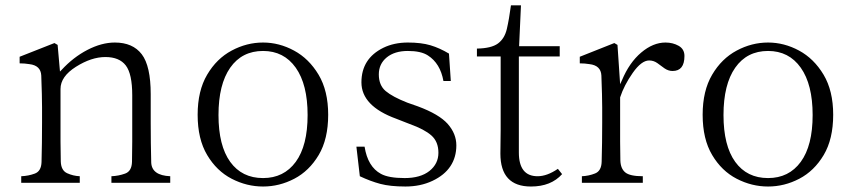

<svg xmlns="http://www.w3.org/2000/svg" viewBox="-20 -677 3161 711"><path d="M52.7 -442.4V-466.8L181.6 -517.6L193.4 -510.7L202.1 -412.1L208 -418Q251 -464.8 303.7 -492.2Q356.4 -519.5 405.3 -519.5Q471.7 -519.5 504.9 -476.1Q538.1 -432.6 538.1 -328.1V-223.6Q538.1 -148.4 540 -75.2Q542 -27.3 610.4 -24.4V0H392.6V-24.4Q418.9 -25.4 443.4 -34.2Q467.8 -43 468.8 -77.6Q469.7 -112.3 469.7 -152.3V-324.2Q469.7 -403.3 445.8 -434.6Q421.9 -465.8 370.1 -465.8Q318.4 -465.8 261.2 -429.7Q204.1 -393.6 204.1 -347.7V-152.3Q204.1 -112.3 205.1 -79.1Q206.1 -45.9 228.5 -35.6Q251 -25.4 275.4 -24.4V0H58.6V-24.4Q85 -25.4 108.9 -34.2Q132.8 -43 133.8 -77.1Q135.7 -146.5 135.7 -223.6V-279.3Q135.7 -319.3 132.8 -397.5Q130.9 -434.6 88.9 -439.5Q71.3 -442.4 52.7 -442.4Z M711.9 -252Q711.9 -340.8 747.1 -400.4Q782.2 -460 837.9 -489.7Q893.6 -519.5 954.1 -519.5Q1013.7 -519.5 1068.8 -489.7Q1124 -460 1159.7 -400.4Q1195.3 -340.8 1195.3 -252Q1195.3 -162.1 1160.2 -103Q1125 -43.9 1069.8 -15.1Q1014.6 13.7 954.1 13.7Q893.6 13.7 837.9 -15.1Q782.2 -43.9 747.1 -103Q711.9 -162.1 711.9 -252ZM789.1 -251Q789.1 -137.7 832.5 -77.6Q876 -17.6 954.1 -17.6Q1031.2 -17.6 1075.2 -77.6Q1119.1 -137.7 1119.1 -251Q1119.1 -364.3 1075.2 -426.3Q1031.2 -488.3 954.1 -488.3Q876 -488.3 832.5 -426.3Q789.1 -364.3 789.1 -251Z M1299.8 -133.8H1330.1Q1341.8 -59.6 1390.6 -33.2Q1418.9 -17.6 1478.5 -17.6Q1537.1 -17.6 1570.3 -43.9Q1603.5 -70.3 1603.5 -111.3Q1603.5 -152.3 1577.6 -175.3Q1551.8 -198.2 1497.1 -217.8L1447.3 -237.3Q1318.4 -284.2 1318.4 -372.1Q1318.4 -460 1399.4 -500Q1439.5 -519.5 1490.2 -519.5Q1540 -519.5 1574.2 -509.3Q1608.4 -499 1642.6 -478.5L1649.4 -377H1622.1Q1610.4 -442.4 1564.5 -471.7Q1539.1 -488.3 1490.2 -488.3Q1441.4 -488.3 1412.1 -464.4Q1382.8 -440.4 1382.8 -401.4Q1382.8 -361.3 1408.2 -339.8Q1433.6 -318.4 1488.3 -296.9L1527.3 -283.2Q1606.4 -253.9 1638.2 -217.8Q1669.9 -181.6 1669.9 -138.7Q1669.9 -94.7 1647.9 -61.5Q1626 -28.3 1581.5 -7.3Q1537.1 13.7 1481.4 13.7Q1424.8 13.7 1388.2 3.9Q1351.6 -5.9 1312.5 -24.4Z M1746.1 -467.8V-497.1Q1799.8 -498 1824.2 -516.1Q1848.6 -534.2 1856.9 -569.8Q1865.2 -605.5 1872.1 -657.2H1909.2L1902.3 -505.9H2052.7V-467.8H1901.4V-112.3Q1901.4 -24.4 1970.7 -24.4Q2005.9 -24.4 2045.9 -51.8L2061.5 -32.2Q2020.5 13.7 1946.3 13.7Q1833 13.7 1833 -108.4L1834 -195.3V-467.8Z M2127 -442.4V-466.8L2254.9 -517.6L2266.6 -510.7Q2268.6 -473.6 2271.5 -438.5Q2274.4 -402.3 2276.4 -365.2L2283.2 -379.9Q2310.5 -445.3 2354.5 -482.4Q2398.4 -519.5 2444.3 -519.5Q2471.7 -519.5 2493.2 -507.3Q2514.6 -495.1 2514.6 -469.7Q2514.6 -414.1 2470.7 -414.1Q2455.1 -414.1 2440.9 -423.8Q2426.8 -433.6 2414.1 -443.4Q2400.4 -453.1 2383.8 -453.1Q2355.5 -453.1 2323.2 -407.2Q2291 -361.3 2276.4 -316.4V-152.3Q2276.4 -112.3 2277.3 -82.5Q2278.3 -52.7 2295.4 -38.6Q2312.5 -24.4 2360.4 -24.4V0H2134.8V-24.4Q2160.2 -25.4 2183.6 -34.7Q2207 -43.9 2208 -78.1Q2210 -146.5 2210 -223.6V-279.3Q2210 -319.3 2207 -397.5Q2205.1 -434.6 2163.1 -439.5Q2145.5 -442.4 2127 -442.4Z M2582 -252Q2582 -340.8 2617.2 -400.4Q2652.3 -460 2708 -489.7Q2763.7 -519.5 2824.2 -519.5Q2883.8 -519.5 2939 -489.7Q2994.1 -460 3029.8 -400.4Q3065.4 -340.8 3065.4 -252Q3065.4 -162.1 3030.3 -103Q2995.1 -43.9 2939.9 -15.1Q2884.8 13.7 2824.2 13.7Q2763.7 13.7 2708 -15.1Q2652.3 -43.9 2617.2 -103Q2582 -162.1 2582 -252ZM2659.2 -251Q2659.2 -137.7 2702.6 -77.6Q2746.1 -17.6 2824.2 -17.6Q2901.4 -17.6 2945.3 -77.6Q2989.3 -137.7 2989.3 -251Q2989.3 -364.3 2945.3 -426.3Q2901.4 -488.3 2824.2 -488.3Q2746.1 -488.3 2702.6 -426.3Q2659.2 -364.3 2659.2 -251Z"/></svg>

Font: GenEi Koburi Mincho v6
Style: Regular
Weight: 400
Designer: o_tamon (Modified)
Foundry: o_tamon / Adobe Systems Incorporated
Version: Version 6.1